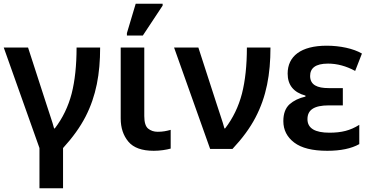

<svg xmlns="http://www.w3.org/2000/svg" viewBox="-20 -796 1986 1026"><path d="M316.9 210V-4.9C368.2 -61 408.2 -116.7 437 -172.4C494.1 -283.7 515.1 -401.9 515.1 -542H389.2C389.2 -446.8 380.4 -364.3 362.8 -295.4C344.7 -226.6 314.9 -164.6 272.9 -109.9H269C261.7 -140.6 237.3 -208 226.1 -245.1L129.9 -542H0L190.9 -4.9V210Z M743.2 -606 849.1 -766.1V-775.9H705.1L658.2 -619.1V-606ZM801.8 9.8C835.4 9.8 869.1 4.4 892.1 -2V-102.1C869.1 -95.7 849.6 -91.8 822.8 -91.8C802.2 -91.8 785.2 -97.7 771.5 -108.9C757.8 -120.1 751 -142.6 751 -175.8V-542H625V-163.1C625 -112.8 638.7 -71.8 666 -39.1C693.4 -6.3 738.8 9.8 801.8 9.8Z M1222.2 0C1274.9 -56.2 1315.9 -111.8 1345.2 -168C1403.8 -279.8 1425.3 -399.4 1425.3 -542H1299.3C1299.3 -446.8 1290.5 -364.3 1272.9 -295.4C1254.9 -226.6 1225.1 -164.6 1183.1 -109.9H1179.2C1171.9 -140.6 1147.5 -208 1136.2 -245.1L1040 -542H910.2L1103 0Z M1729 9.8C1800.3 9.8 1857.4 -2 1899.9 -25.9V-128.9C1851.1 -98.1 1804.2 -86.9 1740.2 -86.9C1664.1 -86.9 1623 -109.9 1623 -159.2C1623 -208 1657.2 -232.9 1737.3 -232.9H1812V-325.2H1735.8C1675.8 -325.2 1637.2 -341.8 1637.2 -390.1C1637.2 -431.2 1665 -456.1 1732.9 -456.1C1781.7 -456.1 1830.1 -442.9 1877.9 -417L1914.1 -509.8C1868.7 -536.6 1796.9 -551.8 1726.1 -551.8C1587.4 -551.8 1517.1 -495.1 1517.1 -402.8C1517.1 -341.8 1548.8 -302.2 1612.3 -285.2V-279.8C1577.6 -272 1549.3 -258.3 1527.3 -238.8C1505.4 -218.8 1494.1 -189 1494.1 -148.9C1494.1 -101.6 1513.7 -63.5 1552.2 -34.2C1590.8 -4.9 1649.4 9.8 1729 9.8Z"/></svg>

Font: Noto Reveo Sans
Style: Regular
Weight: 600
Designer: Monotype Design Team
Foundry: Monotype Imaging Inc.
Version: Version 2.007